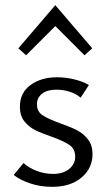

<svg xmlns="http://www.w3.org/2000/svg" viewBox="-20 -718 418 743"><path d="M51 -531 194 -698 337 -531 307 -504 194 -617 81 -504ZM33 -41 71 -87Q92 -68 122.5 -56.5Q153 -45 186 -45Q224 -45 247.5 -64Q271 -83 271 -112Q271 -142 248 -157.5Q225 -173 177 -190Q139 -203 114.5 -215.5Q90 -228 73.5 -249.5Q57 -271 57 -305Q57 -359 98 -389Q139 -419 201 -419Q234 -419 267 -411Q300 -403 324 -389L292 -340Q275 -355 250 -363Q225 -371 198 -371Q163 -371 143 -355.5Q123 -340 123 -314Q123 -286 145.5 -271.5Q168 -257 215 -240Q255 -226 279 -213.5Q303 -201 320.5 -178.5Q338 -156 338 -121Q338 -67 295.5 -31Q253 5 182 5Q137 5 97.5 -8Q58 -21 33 -41Z"/></svg>

Font: Ysabeau Infant
Style: Regular
Weight: 400
Designer: Christian Thalmann (Catharsis Fonts)
Version: Version 0.003